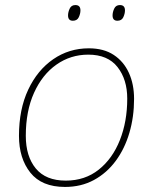

<svg xmlns="http://www.w3.org/2000/svg" viewBox="-20 -729 605 759"><path d="M237 10Q145 10 100 -46.5Q55 -103 55 -192Q55 -297 91.5 -374.5Q128 -452 190.5 -495Q253 -538 331 -538Q390 -538 429.5 -512Q469 -486 489.5 -441Q510 -396 510 -338Q510 -267 491.5 -204Q473 -141 437.5 -93Q402 -45 351.5 -17.5Q301 10 237 10ZM240 -15Q316 -15 370.5 -58.5Q425 -102 454 -175.5Q483 -249 483 -339Q483 -415 444.5 -464Q406 -513 329 -513Q259 -513 203 -473.5Q147 -434 114.5 -362Q82 -290 82 -192Q82 -111 121.5 -63Q161 -15 240 -15ZM444 -647Q425 -647 425 -668Q425 -681 431.5 -695Q438 -709 454 -709Q474 -709 474 -688Q474 -675 467.5 -661Q461 -647 444 -647ZM268 -647Q249 -647 249 -668Q249 -681 255.5 -695Q262 -709 278 -709Q298 -709 298 -688Q298 -675 291.5 -661Q285 -647 268 -647Z"/></svg>

Font: Noto Sans Thin
Style: Italic
Weight: 100
Italic angle: -12°
Designer: Monotype Design Team
Foundry: Monotype Imaging Inc.
Version: Version 2.013; ttfautohint (v1.8.4.7-5d5b)